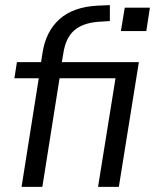

<svg xmlns="http://www.w3.org/2000/svg" viewBox="-20 -728 604 748"><path d="M64 0 131 -423H36L46 -486H140L146 -524Q159 -606 212 -653.5Q265 -701 360 -706L408 -708V-646L362 -643Q301 -638 268.5 -609Q236 -580 227 -522L221 -486H521L443 0H362L430 -423H212L145 0ZM451 -607 466 -698H564L550 -607Z"/></svg>

Font: Nunito Sans
Style: Italic
Weight: 400
Italic angle: -9°
Designer: Vernon Adams
Foundry: Vernon Adams
Version: Version 3.006; ttfautohint (v1.8.3)